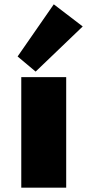

<svg xmlns="http://www.w3.org/2000/svg" viewBox="-20 -869 405 889"><path d="M78.5 0V-512H286.5V0ZM145 -537.5 61.5 -607.5 229 -849 363 -746.5Z"/></svg>

Font: Spartan Thin Black
Style: Regular
Weight: 900
Version: Version 1.004